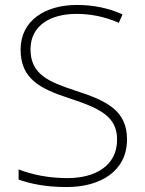

<svg xmlns="http://www.w3.org/2000/svg" viewBox="-20 -744 584 774"><path d="M492 -182C492 -299 410 -338 283 -379C177 -414 103 -444 103 -545C103 -643 186 -688 288 -688C343 -688 400 -678 459 -652L474 -686C416 -712 356 -724 290 -724C163 -724 63 -662 63 -544C63 -426 142 -386 259 -348C383 -307 452 -275 452 -181C452 -75 363 -26 252 -26C172 -26 107 -41 55 -61V-20C102 -4 160 10 249 10C385 10 492 -54 492 -182Z"/></svg>

Font: Noto Sans Telugu ExtraLight
Style: Regular
Weight: 200
Designer: Jelle Bosma - Monotype Design Team
Foundry: Monotype Imaging Inc.
Version: Version 2.005